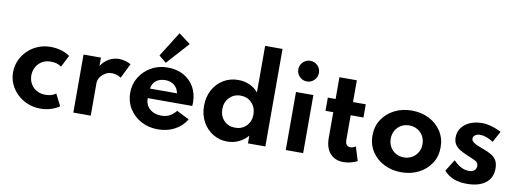

<svg xmlns="http://www.w3.org/2000/svg" viewBox="-66 -1256 4501 1668"><g transform="rotate(10 2184.5 -422.0)"><path d="M330 16Q380.5 16 425 1.8Q469.5 -12.5 498.5 -34L446 -137.5Q410.5 -110 354 -110Q309.5 -110 275.8 -129.5Q242 -149 223.5 -182.2Q205 -215.5 205 -256Q205 -293 222.2 -326.5Q239.5 -360 272.5 -381Q305.5 -402 353 -402Q409.5 -402 446 -374.5L498.5 -478Q470.5 -500 424.8 -514Q379 -528 329.5 -528Q268 -528 216 -506Q164 -484 125.5 -446Q87 -408 65.5 -359Q44 -310 44 -255.5Q44 -198.5 66.5 -149.2Q89 -100 128.5 -63Q168 -26 219.8 -5Q271.5 16 330 16Z M620.5 0H774V-286Q774 -314.5 790.8 -339.2Q807.5 -364 834.2 -379.5Q861 -395 891 -395Q934.5 -395 973 -370L1037 -499.5Q1017 -512 988.2 -520Q959.5 -528 932.5 -528Q885 -528 843.8 -504.8Q802.5 -481.5 774 -438.5V-512H620.5Z M1368.5 16Q1449.5 16 1515.5 -19Q1581.5 -54 1617.5 -116L1507 -171.5Q1478.5 -137.5 1447.8 -122Q1417 -106.5 1377 -106.5Q1313 -106.5 1274 -142Q1235 -177.5 1235 -236H1627.5Q1629 -249 1629.2 -253.8Q1629.5 -258.5 1629.5 -265Q1629.5 -343.5 1595.8 -402.5Q1562 -461.5 1501.8 -494.8Q1441.5 -528 1361.5 -528Q1281.5 -528 1217.2 -491.8Q1153 -455.5 1115 -394Q1077 -332.5 1077 -256Q1077 -178.5 1115.2 -117Q1153.5 -55.5 1219.5 -19.8Q1285.5 16 1368.5 16ZM1240.5 -321Q1245.5 -365.5 1277.5 -391Q1309.5 -416.5 1359.5 -416.5Q1407 -416.5 1438.8 -391Q1470.5 -365.5 1478.5 -321ZM1336.5 -565.5 1513 -761.5 1410 -839 1271.5 -618.5Z M1980.5 16Q2034 16 2080.5 -6Q2127 -28 2161 -67.5V0H2314.5V-860H2161V-449.5Q2130.5 -486.5 2084.2 -507.2Q2038 -528 1984.5 -528Q1910.5 -528 1852.5 -492.5Q1794.5 -457 1761.5 -395.5Q1728.5 -334 1728.5 -256Q1728.5 -176.5 1762.5 -115Q1796.5 -53.5 1853.8 -18.8Q1911 16 1980.5 16ZM2026.5 -114.5Q1966.5 -114.5 1928.2 -154.2Q1890 -194 1890 -255Q1890 -317 1929.2 -357.2Q1968.5 -397.5 2027.5 -397.5Q2086.5 -397.5 2125.5 -357.2Q2164.5 -317 2164.5 -255Q2164.5 -194 2125.8 -154.2Q2087 -114.5 2026.5 -114.5Z M2571.5 -618.5Q2609 -618.5 2635.5 -645.5Q2662 -672.5 2662 -710Q2662 -747.5 2635.5 -774Q2609 -800.5 2571.5 -800.5Q2533.5 -800.5 2506.8 -774Q2480 -747.5 2480 -710Q2480 -672 2506.8 -645.2Q2533.5 -618.5 2571.5 -618.5ZM2494.5 0H2648V-512H2494.5Z M3005.5 16Q3036.5 16 3068.8 8Q3101 0 3127 -14L3088.5 -137Q3067 -121 3042.5 -121Q2997.5 -121 2997.5 -180V-395.5H3110V-512H2997.5V-704H2844V-512H2775.5V-395.5H2844V-169Q2844 -81.5 2886.8 -32.8Q2929.5 16 3005.5 16Z M3515 16Q3600 16 3668 -18.8Q3736 -53.5 3775.8 -114.8Q3815.5 -176 3815.5 -256Q3815.5 -336 3775.8 -397.2Q3736 -458.5 3668 -493.2Q3600 -528 3515 -528Q3430.5 -528 3362.2 -493.2Q3294 -458.5 3254.2 -397.2Q3214.5 -336 3214.5 -256Q3214.5 -176 3254.2 -114.8Q3294 -53.5 3362.2 -18.8Q3430.5 16 3515 16ZM3515 -115Q3476 -115 3444.2 -133Q3412.5 -151 3394 -182.8Q3375.5 -214.5 3375.5 -256Q3375.5 -297.5 3394 -329.2Q3412.5 -361 3444.2 -379Q3476 -397 3515 -397Q3554.5 -397 3586.2 -379Q3618 -361 3636.8 -329.2Q3655.5 -297.5 3655.5 -256Q3655.5 -214.5 3636.8 -182.8Q3618 -151 3586.2 -133Q3554.5 -115 3515 -115Z M4092.5 16Q4198.5 16 4257.8 -29.2Q4317 -74.5 4317 -158Q4317 -203.5 4300 -230.8Q4283 -258 4253.2 -275Q4223.5 -292 4185 -306Q4161.5 -314.5 4135.8 -324.8Q4110 -335 4092.2 -348.5Q4074.5 -362 4074.5 -379.5Q4074.5 -398.5 4091.5 -411Q4108.5 -423.5 4137 -423.5Q4187.5 -423.5 4252.5 -382L4305 -480.5Q4210 -527 4136 -527Q4075 -527 4028.2 -506.5Q3981.5 -486 3955 -449.8Q3928.5 -413.5 3928.5 -366Q3928.5 -326.5 3946.2 -301.2Q3964 -276 3992.5 -259.5Q4021 -243 4052 -230Q4106 -207.5 4131.5 -194.8Q4157 -182 4157 -152.5Q4157 -126 4139.2 -111.8Q4121.5 -97.5 4092.5 -97.5Q4021.5 -97.5 3955.5 -167.5L3891 -64.5Q3960 16 4092.5 16Z"/></g></svg>

Font: Spartan
Style: Bold
Weight: 700
Designer: Matt Bailey, Mirko Velimirovic
Foundry: Matt Bailey
Version: Version 1.003; ttfautohint (v1.8.3)